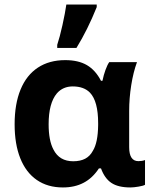

<svg xmlns="http://www.w3.org/2000/svg" viewBox="-20 -822 687 852"><path d="M44.9 -270.5Q44.9 -360.8 71.3 -424.8Q97.7 -488.8 148.2 -522Q198.7 -555.2 269.5 -555.2Q327.6 -555.2 365.7 -533Q403.8 -510.7 428.2 -463.4H434.6Q439.9 -489.3 448.2 -512Q456.5 -534.7 464.8 -546.4H587.9Q571.3 -501 562.3 -443.6Q553.2 -386.2 553.2 -329.1V-168.9Q553.2 -106.9 594.2 -106.9Q610.8 -106.9 623.5 -111.8V-2Q616.7 2.4 595 6.1Q573.2 9.8 558.6 9.8Q504.4 9.8 474.4 -10.3Q444.3 -30.3 428.2 -74.7H418.9Q390.6 -31.7 351.1 -11Q311.5 9.8 259.3 9.8Q191.4 9.8 143.3 -23.4Q95.2 -56.6 70.1 -119.4Q44.9 -182.1 44.9 -270.5ZM392.1 -152.8Q414.6 -189 415.5 -266.6V-275.4Q415.5 -372.6 379.4 -410.6Q352.5 -438.5 302.7 -438.5Q259.3 -438.5 232.4 -407.7Q195.8 -364.3 195.8 -270.5Q195.8 -198.2 217.3 -158.2Q243.7 -106.4 304.7 -106.4Q336.4 -106.4 357.9 -117.7Q379.4 -128.9 392.1 -152.8ZM274.4 -801.8H409.2V-790.5Q368.7 -689.5 319.3 -609.4H233.9V-623Q245.1 -656.7 257.1 -710.4Q269 -764.2 274.4 -801.8Z"/></svg>

Font: Viking Open Sans
Style: Bold
Weight: 700
Foundry: Ascender Corporation
Version: Version 2.001